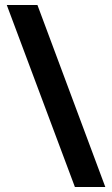

<svg xmlns="http://www.w3.org/2000/svg" viewBox="-20 -739 447 764"><path d="M129 -719H7L278 5H399Z"/></svg>

Font: Noto Sans Armenian Condensed
Style: Bold
Weight: 700
Width: 3
Designer: Monotype Design Team
Foundry: Monotype Imaging Inc.
Version: Version 2.008